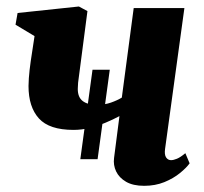

<svg xmlns="http://www.w3.org/2000/svg" viewBox="-20 -576 643 606"><path d="M233.5 -73.5 272 -356H326.5L288 -73.5ZM256 -541 226.5 -315Q226.5 -312.5 226.2 -309Q226 -305.5 225.8 -302Q225.5 -298.5 225.5 -295Q225.5 -269 241.2 -257Q257 -245 286 -245Q309.5 -245 330.2 -252.2Q351 -259.5 364.5 -268L402 -550.5H562L501 -106Q498.5 -88 504.2 -79.2Q510 -70.5 520 -70.5Q527.5 -70.5 538.5 -75Q549.5 -79.5 565 -92.5L578.5 -60.5Q568.5 -46.5 548 -29.8Q527.5 -13 498.8 -1.2Q470 10.5 435 10.5Q400 10.5 378 -2.2Q356 -15 346.5 -35Q337 -55 340 -77.5L357 -209.5Q336.5 -198.5 312.5 -188.5Q288.5 -178.5 263 -172.2Q237.5 -166 212 -166Q135.5 -166 102.8 -202.2Q70 -238.5 70 -304.5Q70 -316 71 -329Q72 -342 73.5 -355.8Q75 -369.5 77 -383L89 -462L29 -498L35.5 -535L229 -555.5Z"/></svg>

Font: Merriweather 48pt Black
Style: Italic
Weight: 900
Italic angle: -7.8°
Version: Version 2.101